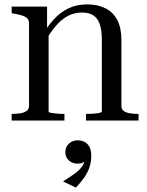

<svg xmlns="http://www.w3.org/2000/svg" viewBox="-20 -548 668 873"><path d="M33 0V-30H34Q56 -30 73.5 -33Q91 -36 101.5 -44Q112 -52 112 -66V-441Q112 -456 104.5 -464Q97 -472 82 -477Q67 -482 44 -486L33 -488V-518H194V-413L201 -404V-40Q201 -37 211.5 -35Q222 -33 238.5 -31.5Q255 -30 273 -30V0ZM610 0H371V-30Q385 -30 402 -31Q419 -32 431 -34.5Q443 -37 443 -40V-367Q443 -412 433 -439.5Q423 -467 403 -479Q383 -491 353 -491Q317 -491 287.5 -475Q258 -459 232.5 -428.5Q207 -398 182 -355L166 -379Q194 -426 224 -459Q254 -492 291 -510Q328 -528 377 -528Q425 -528 460 -510Q495 -492 513.5 -456.5Q532 -421 532 -367V-66Q532 -52 542 -44Q552 -36 569.5 -33Q587 -30 609 -30H610ZM325 305 267 277Q293 260 314 245.5Q335 231 348.5 215Q362 199 365 180L370 182Q364 187 356.5 191.5Q349 196 332 196Q309 196 293 181.5Q277 167 277 144Q277 120 293.5 105Q310 90 333 90Q361 90 378 107.5Q395 125 395 160Q395 189 386.5 213.5Q378 238 362.5 260Q347 282 325 305Z"/></svg>

Font: Roboto Serif 144pt
Style: Regular
Weight: 400
Version: Version 1.008